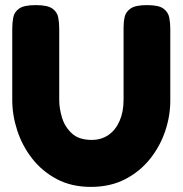

<svg xmlns="http://www.w3.org/2000/svg" viewBox="-20 -712 715 752"><path d="M336 20Q260 20 202.5 -10.5Q145 -41 106 -91Q67 -141 47.5 -201Q28 -261 28 -320V-600Q28 -623 32 -644Q36 -665 55 -678.5Q74 -692 120 -692Q166 -692 185 -678.5Q204 -665 208 -644Q212 -623 212 -599V-320Q212 -287 223 -251Q234 -215 261.5 -189.5Q289 -164 339 -164Q377 -164 405 -183.5Q433 -203 448.5 -238.5Q464 -274 464 -321V-605Q464 -627 468.5 -646.5Q473 -666 492 -679Q511 -692 556 -692Q602 -692 620.5 -678Q639 -664 643 -643Q647 -622 647 -599V-318Q647 -258 627 -198.5Q607 -139 567.5 -89.5Q528 -40 470 -10Q412 20 336 20Z"/></svg>

Font: Fredoka
Style: Bold
Weight: 700
Designer: Ben Nathan
Foundry: Milena B. Brandão, Ben Nathan
Version: Version 2.001